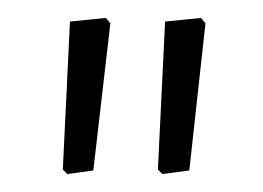

<svg xmlns="http://www.w3.org/2000/svg" viewBox="-20 -657 293 214"><path d="M103 -631 84 -467 55 -463 50 -468 58 -633 98 -637ZM209 -631 191 -467 161 -463 156 -468 164 -633 204 -637Z"/></svg>

Font: Luna Sans Light
Style: Regular
Weight: 300
Designer: Juan Pablo del Peral
Foundry: Huerta Tipografica
Version: Version 2.001; ttfautohint (v1.5)